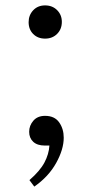

<svg xmlns="http://www.w3.org/2000/svg" viewBox="-20 -539 339 711"><path d="M147 -396Q120 -396 103 -413Q86 -430 86 -457Q86 -483 103 -501Q120 -519 147 -519Q174 -519 191.5 -501.5Q209 -484 209 -458Q209 -431 191.5 -413.5Q174 -396 147 -396ZM107 152 89 128Q128 94 144.5 63Q161 32 163 0H146Q118 0 103 -14Q88 -28 88 -51Q88 -74 103.5 -92Q119 -110 147 -110Q182 -110 199 -86Q216 -62 216 -29Q216 14 188 64.5Q160 115 107 152Z"/></svg>

Font: Literata 36pt Light
Style: Regular
Weight: 300
Designer: Latin by Veronika Burian and Jose Scaglione. Greek by Irene Vlachou. Cyrillic by Vera Evstafieva.
Foundry: TypeTogether
Version: Version 3.002